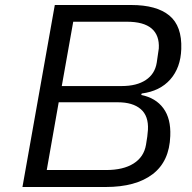

<svg xmlns="http://www.w3.org/2000/svg" viewBox="-20 -748 767 768"><path d="M69.8 0 199.2 -728H504.9Q606.4 -728 657.5 -685.8Q708.5 -643.6 705.1 -551.8Q702.6 -477.1 661.1 -430.2Q619.6 -383.3 546.9 -374L544.9 -368.2Q603 -356.4 633.5 -314.9Q664.1 -273.4 661.1 -204.1Q657.7 -102.5 590.6 -51.3Q523.4 0 402.8 0ZM487.8 -661.1H272.9L227.1 -403.8H466.8Q526.9 -403.8 563.2 -428Q599.6 -452.1 606.9 -497.1Q615.2 -552.2 615.2 -554.2Q618.2 -606.9 586.4 -634Q554.7 -661.1 487.8 -661.1ZM451.2 -338.9H214.8L167 -67.9H404.8Q473.1 -67.9 514.4 -94Q555.7 -120.1 564 -168.9Q570.3 -204.1 571.8 -229Q574.7 -284.2 543 -311.5Q511.2 -338.9 451.2 -338.9Z"/></svg>

Font: Hubot Sans
Style: Italic
Weight: 400
Italic angle: -10°
Designer: Deni Anggara
Foundry: GitHub
Version: Version 1.001;gftools[0.9.31]